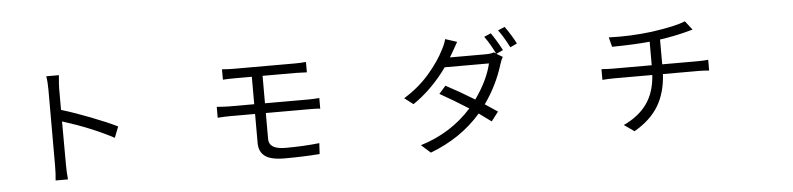

<svg xmlns="http://www.w3.org/2000/svg" viewBox="-50 -1127 6100 1477"><g transform="rotate(-5 3000.0 -389.0)"><path d="M846.7 -341.8 813.5 -256.8Q645.5 -346.7 419.9 -418L420.9 -87.9Q420.9 -19.5 426.8 30.3H331.1Q336.9 -17.6 336.9 -87.9V-669.9Q336.9 -732.4 329.1 -774.4H426.8Q419.9 -701.2 419.9 -669.9V-506.8Q520.5 -476.6 644 -428.7Q767.6 -380.9 846.7 -341.8Z M2326.2 -345.7H1987.3V-144.5Q1987.3 -65.4 2114.3 -65.4Q2256.8 -65.4 2377 -79.1L2372.1 4.9Q2242.2 14.6 2101.6 14.6Q1994.1 14.6 1949.2 -20Q1904.3 -54.7 1904.3 -120.1V-345.7H1710Q1671.9 -345.7 1615.2 -341.8V-425.8Q1683.6 -420.9 1710 -420.9H1904.3V-632.8H1771.5Q1721.7 -632.8 1680.7 -629.9V-710Q1735.4 -706.1 1771.5 -706.1H2247.1Q2284.2 -706.1 2329.1 -710V-629.9Q2255.9 -632.8 2247.1 -632.8H1987.3V-420.9H2324.2Q2360.4 -420.9 2407.2 -424.8V-342.8Q2383.8 -345.7 2326.2 -345.7Z M3711.9 -783.2 3764.6 -805.7Q3805.7 -747.1 3846.7 -668.9L3793.9 -644.5L3840.8 -617.2Q3827.1 -593.8 3818.4 -564.5Q3769.5 -403.3 3670.9 -265.6Q3718.8 -234.4 3767.6 -201.2L3712.9 -129.9Q3657.2 -171.9 3618.2 -199.2Q3463.9 -21.5 3225.6 68.4L3154.3 4.9Q3389.6 -66.4 3549.8 -244.1Q3444.3 -311.5 3330.1 -376L3381.8 -434.6Q3480.5 -382.8 3601.6 -308.6Q3701.2 -449.2 3730.5 -576.2H3388.7Q3273.4 -415 3125 -314.5L3057.6 -366.2Q3174.8 -438.5 3255.9 -533.2Q3336.9 -627.9 3378.9 -712.9Q3402.3 -755.9 3411.1 -792L3501 -762.7Q3489.3 -742.2 3468.8 -705.6Q3448.2 -668.9 3435.5 -648.4H3709Q3752 -648.4 3775.4 -657.2L3792 -647.5Q3752.9 -727.5 3711.9 -783.2ZM3822.3 -823.2 3875 -845.7Q3930.7 -766.6 3958 -710L3905.3 -685.5Q3860.4 -773.4 3822.3 -823.2Z M5057.6 -453.1H5334Q5370.1 -453.1 5413.1 -457V-374Q5368.2 -377.9 5335.9 -377.9H5056.6Q5048.8 -235.4 4988.3 -133.8Q4927.7 -32.2 4800.8 41L4722.7 -13.7Q4841.8 -69.3 4903.8 -157.2Q4965.8 -245.1 4974.6 -377.9H4677.7Q4635.7 -377.9 4588.9 -374V-457Q4633.8 -453.1 4675.8 -453.1H4976.6V-634.8Q4858.4 -623 4685.5 -621.1L4666 -695.3Q4834 -688.5 5002 -710Q5187.5 -736.3 5259.8 -767.6L5313.5 -699.2L5255.9 -683.6Q5169.9 -661.1 5057.6 -644.5Z"/></g></svg>

Font: Bpmf Zihi Sans Regular
Style: Regular
Weight: 400
Foundry: But Ko
Version: Version 1.320